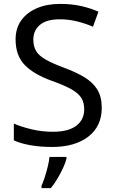

<svg xmlns="http://www.w3.org/2000/svg" viewBox="-20 -744 589 985"><path d="M502 -191Q502 -96 433 -43Q364 10 247 10Q187 10 136 1Q85 -8 51 -24V-110Q87 -94 140.5 -81Q194 -68 251 -68Q331 -68 371.5 -99Q412 -130 412 -183Q412 -218 397 -242Q382 -266 345.5 -286.5Q309 -307 244 -330Q153 -363 106.5 -411Q60 -459 60 -542Q60 -599 89 -639.5Q118 -680 169.5 -702Q221 -724 288 -724Q347 -724 396 -713Q445 -702 485 -684L457 -607Q420 -623 376.5 -634Q333 -645 286 -645Q219 -645 185 -616.5Q151 -588 151 -541Q151 -505 166 -481Q181 -457 215 -438Q249 -419 307 -397Q370 -374 413.5 -347.5Q457 -321 479.5 -284Q502 -247 502 -191ZM321 70Q317 88 304.5 115.5Q292 143 275.5 171Q259 199 241 221H193V209Q201 192 209.5 165.5Q218 139 225 110.5Q232 82 234 61H321Z"/></svg>

Font: Noto Sans Cypro Minoan
Style: Regular
Weight: 400
Designer: David Williams
Foundry: David Williams
Version: Version 1.503; ttfautohint (v1.8.4.7-5d5b)